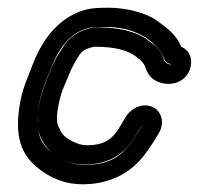

<svg xmlns="http://www.w3.org/2000/svg" viewBox="-20 -490 515 497"><path d="M349 -166C349 -166 348 -166 348 -165L321 -123C318 -118 312 -112 307 -106C283 -78 250 -63 200 -63C169 -63 141 -73 113 -96C92 -113 82 -131 79 -154C89 -106 136 -64 198 -64C257 -64 295 -87 322 -125C328 -134 349 -169 349 -166ZM356 -391C324 -411 283 -419 231 -419C198 -419 163 -398 147 -374C132 -352 120 -332 113 -314C99 -277 86 -254 79 -204C77 -192 77 -181 77 -170C76 -183 78 -197 80 -212C86 -255 100 -282 112 -313C137 -378 170 -408 211 -418C216 -419 232 -420 255 -420C319 -420 361 -396 387 -367C400 -353 400 -347 407 -334C411 -327 417 -326 424 -323C406 -323 404 -337 400 -347C393 -365 374 -378 356 -391ZM337 -340C358 -323 353 -319 364 -299C382 -266 454 -258 472 -312C480 -336 471 -360 449 -369C448 -370 447 -374 446 -376C433 -403 408 -421 384 -438C359 -456 308 -470 262 -470C237 -470 220 -469 206 -466C141 -450 94 -399 65 -324C52 -290 36 -257 30 -212C19 -137 34 -91 77 -56C111 -28 150 -13 193 -13C253 -13 304 -33 343 -76C361 -96 375 -119 390 -143C409 -174 396 -204 375 -213C347 -226 317 -207 305 -187C280 -144 267 -114 205 -114C192 -114 178 -118 162 -127C146 -136 138 -146 135 -155C135 -156 134 -158 133 -159C127 -168 126 -185 129 -204C133 -229 138 -247 142 -257C158 -294 163 -314 187 -350C191 -355 195 -359 204 -363C216 -368 224 -369 224 -369C279 -369 313 -360 337 -340Z"/></svg>

Font: AppleStorm
Style: CBoIta
Weight: 400
Foundry: Cannot Into Space Fonts
Version: Version 1.01